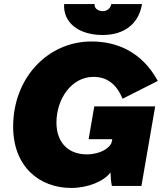

<svg xmlns="http://www.w3.org/2000/svg" viewBox="-20 -919 813 949"><path d="M332 10C414 10 495 -23 526 -67C527 -41 529 -18 533 0H679L747 -393H446L418 -231H535L532 -217C526 -190 479 -156 409 -156C318 -156 259 -214 259 -313C259 -428 332 -539 442 -539C509 -539 555 -504 586 -431L760 -519C679 -667 553 -714 432 -714C218 -714 45 -536 45 -293C45 -94 176 10 332 10ZM488 -746C588 -746 665 -796 682 -899H530C526 -877 509 -864 488 -864C463 -864 444 -880 448 -899H297C291 -811 364 -746 488 -746Z"/></svg>

Font: Fixel Display Black
Style: Italic
Weight: 900
Italic angle: -10°
Designer: AlfaBravo + MacPaw
Foundry: Kyrylo Tkachov, Marchela Mozhyna, Serhii Makarenko, Maria Weinstein, Zakhar Kryvoshyya
Version: Version 1.210;Glyphs 3.2 (3217)